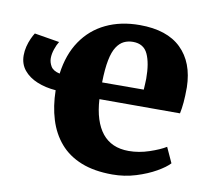

<svg xmlns="http://www.w3.org/2000/svg" viewBox="-70 -644 801 731"><g transform="rotate(10 330.0 -279.0)"><path d="M408.5 11Q338.5 11 288 -9.2Q237.5 -29.5 205.5 -66.8Q173.5 -104 157.8 -155Q142 -206 141 -267.5Q101 -270.5 68.8 -283.8Q36.5 -297 17.2 -320.5Q-2 -344 -2 -377.5Q-2 -394.5 2.2 -411.5Q6.5 -428.5 13 -443Q19.5 -457.5 25.5 -466.5L122 -450.5Q114 -438 107.8 -419.5Q101.5 -401 101.5 -384.5Q101.5 -368.5 110.5 -353.2Q119.5 -338 145 -332.5Q155 -408 190.8 -460.5Q226.5 -513 283.5 -540.2Q340.5 -567.5 414 -567.5Q519.5 -567.5 574.2 -514.2Q629 -461 631 -365.5Q631 -331.5 628.8 -306.5Q626.5 -281.5 622.5 -263H311Q313.5 -220 324 -187.2Q334.5 -154.5 352.2 -132.5Q370 -110.5 395.5 -99.2Q421 -88 454.5 -88Q494 -88 534 -101.5Q574 -115 596.5 -129L623.5 -70Q608.5 -53.5 575.8 -34.8Q543 -16 499.5 -2.5Q456 11 408.5 11ZM310 -327.5 471 -328Q471.5 -339 472.2 -349.5Q473 -360 473 -370.5Q473 -430.5 457 -465.2Q441 -500 399.5 -500Q380.5 -500 364.8 -492.5Q349 -485 336.8 -466.5Q324.5 -448 317.8 -414.2Q311 -380.5 310 -327.5Z"/></g></svg>

Font: Merriweather 24pt Black
Style: Regular
Weight: 900
Designer: Eben Sorkin
Foundry: Eben Sorkin
Version: Version 2.100